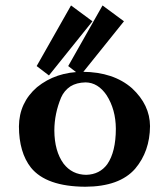

<svg xmlns="http://www.w3.org/2000/svg" viewBox="-20 -672 573 708"><path d="M115.2 -428.4 160.5 -393.8 320.9 -593.5 241.9 -651.9ZM231.5 -428.4 276.7 -393.8 437.1 -593.5 358.1 -651.9ZM214.2 -68.8C192 -99.5 180.8 -140 180.4 -190.4C180.5 -232.1 188.8 -272.7 205.3 -312.3C212.6 -329.2 224.2 -343 239.8 -353.6C254.9 -362.9 273.4 -367.8 295.6 -368.2C326.1 -367.8 351.8 -352.1 372.9 -321.2C395.4 -286.2 406.9 -244.9 407.2 -197.3C407.1 -140.3 396.5 -96.8 375.7 -66.7C357.1 -41.3 331.1 -28.2 297.9 -27.3C263.1 -27.7 235.2 -41.5 214.2 -68.8ZM116.5 -350.5C72.6 -312.5 50.4 -264.4 49.8 -206C50 -142 64.7 -91.3 94.1 -53.9C131.8 -7.4 198.6 16.1 294.4 16.6C378.6 16.3 439.9 -5.8 478.3 -49.7C514.5 -92.5 532.8 -144.9 533.2 -206.9C532.9 -259.2 510.8 -305.7 466.9 -346.5C421.3 -386.5 360.7 -406.7 285.1 -407.2C219 -407 162.8 -388.1 116.5 -350.5Z"/></svg>

Font: Bentham
Style: Bold
Weight: 700
Version: Version 002.001